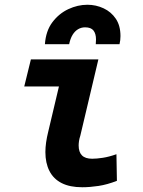

<svg xmlns="http://www.w3.org/2000/svg" viewBox="-20 -776 600 808"><path d="M326 12Q274 12 239.5 -5.5Q205 -23 188 -56.5Q171 -90 171 -136Q171 -155 174 -176.5Q177 -198 183 -222L228 -412H82L110 -526H394L318 -205Q314 -193 312.5 -182.5Q311 -172 311 -164Q311 -136 325 -122Q339 -108 368 -108Q387 -108 413 -112Q439 -116 470 -127L472 -15Q431 1 394.5 6.5Q358 12 326 12ZM169 -590Q173 -646 200.5 -682.5Q228 -719 267.5 -737.5Q307 -756 348 -756Q384 -756 416 -741Q448 -726 467.5 -697Q487 -668 487 -624Q487 -616 486 -607Q485 -598 483 -590H383Q383 -595 383.5 -600Q384 -605 384 -610Q384 -634 373.5 -647.5Q363 -661 338 -661Q322 -661 308.5 -653Q295 -645 285.5 -629.5Q276 -614 271 -590Z"/></svg>

Font: Ubuntu Sans Mono
Style: Bold Italic
Weight: 700
Italic angle: -13.5°
Monospace: yes
Designer: Dalton Maag Ltd
Foundry: Dalton Maag Ltd
Version: Version 1.006